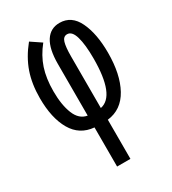

<svg xmlns="http://www.w3.org/2000/svg" viewBox="-191 -647 881 986"><g transform="rotate(-30 250.0 -153.5)"><path d="M208 8Q124 1 82 -71.5Q40 -144 40 -262Q40 -346 63 -412.5Q86 -479 137 -542L198 -501Q156 -449 137 -391.5Q118 -334 118 -258Q118 -177 139.5 -123.5Q161 -70 208 -62V-368Q208 -457 237 -502Q266 -547 320 -547Q391 -547 425.5 -474.5Q460 -402 460 -290Q460 -162 416 -82Q372 -2 287 8V240H208ZM381 -302Q381 -383 367.5 -430Q354 -477 325 -477Q302 -477 294 -450Q286 -423 286 -368V-62Q381 -81 381 -302Z"/></g></svg>

Font: Noto Sans Mono UI Cond
Style: Regular
Weight: 400
Width: 3
Monospace: yes
Designer: Monotype Design team
Foundry: Monotype Imaging Inc.
Version: Version 1.000